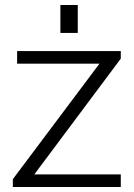

<svg xmlns="http://www.w3.org/2000/svg" viewBox="-20 -743 531 763"><path d="M31 -31 394 -515 409 -490H48V-540H460V-510L97 -24L82 -50H460V0H31ZM289 -723V-612H220V-723Z"/></svg>

Font: Pathway Extreme 8pt Thin
Style: Regular
Weight: 100
Designer: Eduardo Rodriguez Tunni
Foundry: Eduardo Rodriguez Tunni
Version: Version 1.000